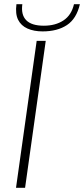

<svg xmlns="http://www.w3.org/2000/svg" viewBox="-20 -891 399 911"><path d="M56 0 154 -697H197L99 0ZM182 -742Q141 -742 110.5 -755.5Q80 -769 66 -797Q52 -825 58 -871H86Q79 -821 104.5 -795Q130 -769 188 -769Q243 -769 281 -794Q319 -819 331 -871H359Q343 -802 297.5 -772Q252 -742 182 -742Z"/></svg>

Font: Hanken Grotesk ExtraLight
Style: Italic
Weight: 250
Italic angle: -8°
Designer: Alfredo Marco Pradil
Foundry: Hanken Design Co.
Version: Version 3.013